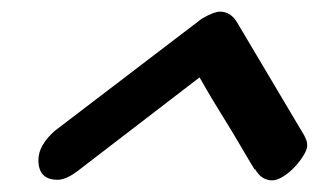

<svg xmlns="http://www.w3.org/2000/svg" viewBox="-20 -602 548 330"><path d="M112 -307Q93 -293 79 -293Q46 -293 46 -327Q46 -352 74 -377L327 -570Q348 -582 358 -582Q375 -582 386 -566L503 -369Q507 -361 507.5 -357.5Q508 -354 508 -352Q508 -345 501.5 -334.5Q495 -324 486 -314.5Q477 -305 466.5 -298.5Q456 -292 448 -292Q429 -292 418 -312V-310Q404 -333 393 -352Q382 -371 370.5 -389.5Q359 -408 347.5 -427Q336 -446 323 -469Z"/></svg>

Font: Discipuli Britannica Bold
Style: Regular
Weight: 700
Designer: Peter Wiegel
Foundry: Peter Wiegel
Version: Version 0.001 2009